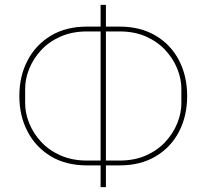

<svg xmlns="http://www.w3.org/2000/svg" viewBox="-20 -745 854 794"><path d="M396 29V-61H340Q253 -61 190.5 -98.5Q128 -136 94 -201Q60 -266 60 -348Q60 -430 94 -495Q128 -560 190.5 -597.5Q253 -635 340 -635H396V-725H418V-635H474Q561 -635 624 -597.5Q687 -560 720.5 -495Q754 -430 754 -348Q754 -266 720.5 -201Q687 -136 624 -98.5Q561 -61 474 -61H418V29ZM340 -81H396V-615H340Q279 -615 231 -594Q183 -573 150.5 -538Q118 -503 101 -461Q84 -419 84 -378V-318Q84 -277 101 -235Q118 -193 150.5 -158Q183 -123 231 -102Q279 -81 340 -81ZM418 -81H474Q536 -81 583.5 -102Q631 -123 663.5 -158Q696 -193 713 -235Q730 -277 730 -318V-378Q730 -419 713 -461Q696 -503 663.5 -538Q631 -573 583.5 -594Q536 -615 474 -615H418Z"/></svg>

Font: IBM Plex Sans Thin
Style: Regular
Weight: 250
Designer: Mike Abbink, Paul van der Laan, Pieter van Rosmalen
Foundry: Bold Monday
Version: Version 3.201